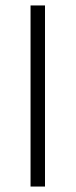

<svg xmlns="http://www.w3.org/2000/svg" viewBox="-20 -605 277 704"><path d="M92 -585H145V-117V79H92V-380Z"/></svg>

Font: Assistant
Style: Regular
Weight: 400
Designer: Hebrew By Ben Nathan, Latin by Paul Hunt
Version: Version 2.001;PS 002.001;hotconv 1.0.88;makeotf.lib2.5.64775